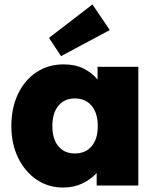

<svg xmlns="http://www.w3.org/2000/svg" viewBox="-20 -833 711 862"><path d="M263 9Q197 9 144.5 -26.5Q92 -62 61.5 -124.5Q31 -187 31 -267Q31 -349 61 -411.5Q91 -474 144 -509Q197 -544 266 -544Q317 -544 354.5 -525.5Q392 -507 418 -476V-533H601V0H414V-56Q387 -27 349 -9Q311 9 263 9ZM316 -144Q364 -144 391.5 -176.5Q419 -209 419 -267Q419 -325 391.5 -358Q364 -391 316 -391Q269 -391 242 -358Q215 -325 215 -267Q215 -209 242 -176.5Q269 -144 316 -144ZM254 -581 200 -663 395 -813 473 -698Z"/></svg>

Font: Lexend Deca ExtraBold
Style: Regular
Weight: 800
Designer: Bonnie Shaver-Troup, Thomas Jockin
Foundry: Lexend
Version: Version 1.008; ttfautohint (v1.8.4.7-5d5b)